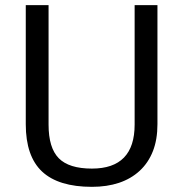

<svg xmlns="http://www.w3.org/2000/svg" viewBox="-20 -720 714 748"><path d="M338.1 7.9Q207.8 7.9 144.1 -51.5Q80.4 -111 80.4 -236.1V-700H169.2V-234.6Q169.2 -143.8 209 -103.5Q248.7 -63.2 338.1 -63.2Q504.5 -63.2 504.5 -234.6V-700H593.4V-236.1Q593.4 -176.1 575.6 -130.9Q557.8 -85.6 524.1 -54.5Q490.4 -23.4 443.5 -7.7Q396.5 7.9 338.1 7.9Z"/></svg>

Font: Pathway Extreme 8pt Thin
Style: Regular
Weight: 100
Version: Version 1.001;gftools[0.9.26]